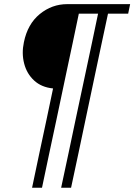

<svg xmlns="http://www.w3.org/2000/svg" viewBox="-20 -733 649 928"><path d="M135 174.5Q153.5 86.5 170.5 6Q187.5 -74.5 205 -155.5L236.5 -305.5Q180.5 -311 145 -343.8Q109.5 -376.5 96.8 -425.8Q84 -475 95.5 -529Q113.5 -617 172.2 -665Q231 -713 305 -713H609L599.5 -667H502Q486 -592.5 471.2 -523Q456.5 -453.5 441.5 -383L393.5 -155.5Q376.5 -74.5 359.5 6Q342.5 86.5 323.5 174.5H275.5Q294.5 86.5 311.5 6Q328.5 -74.5 345.5 -155.5L394 -383Q409 -453.5 423.8 -523Q438.5 -592.5 454 -667H361Q345.5 -592.5 330.8 -523Q316 -453.5 301 -383L253 -155.5Q235.5 -74.5 218.5 6Q201.5 86.5 183 174.5Z"/></svg>

Font: Commissioner Light
Style: Italic
Weight: 300
Italic angle: -12°
Designer: Kostas Bartsokas
Foundry: Kostas Bartsokas
Version: Version 1.000; ttfautohint (v1.8.3)